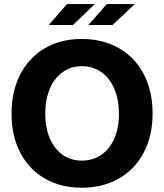

<svg xmlns="http://www.w3.org/2000/svg" viewBox="-20 -901 798 934"><path d="M305.7 -881.3H441.4L335 -779.3H217.3ZM499.5 -881.3H635.7L527.3 -779.3H410.2ZM36.1 -347.7Q36.1 -456.1 78.4 -538.6Q120.6 -621.1 198 -666.3Q275.4 -711.4 377 -711.4Q480.5 -711.4 559.1 -666.3Q637.7 -621.1 680.2 -538.6Q722.7 -456.1 722.2 -347.7Q722.2 -240.2 679.2 -158.7Q636.2 -77.1 558.1 -32.5Q480 12.2 377 12.2Q275.4 12.2 198 -32.5Q120.6 -77.1 78.4 -158.7Q36.1 -240.2 36.1 -347.7ZM558.6 -346.2Q558.6 -415.5 536.4 -468.3Q514.2 -521 473.1 -550Q432.1 -579.1 377.9 -579.1Q325.2 -579.1 284.9 -550.3Q244.6 -521.5 222.4 -469.2Q200.2 -417 200.2 -347.7Q200.2 -279.3 222.4 -227.8Q244.6 -176.3 284.9 -147.9Q325.2 -119.6 377.9 -119.6Q431.6 -119.6 472.7 -147.7Q513.7 -175.8 536.1 -227.1Q558.6 -278.3 558.6 -346.2Z"/></svg>

Font: Selawik
Style: Bold
Weight: 700
Designer: Aaron Bell
Foundry: Microsoft Corporation
Version: Version 1.01